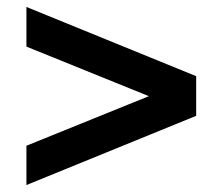

<svg xmlns="http://www.w3.org/2000/svg" viewBox="-20 -563 640 552"><path d="M56 -31V-144L466 -310V-263L56 -429V-543L544 -344V-230Z"/></svg>

Font: Nunito Sans 10pt ExtraBold
Style: Regular
Weight: 800
Designer: Vernon Adams
Foundry: Vernon Adams
Version: Version 3.101;gftools[0.9.27]